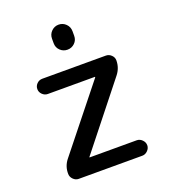

<svg xmlns="http://www.w3.org/2000/svg" viewBox="-135 -838 825 936"><g transform="rotate(-20 277.0 -370.0)"><path d="M223.6 -686.5Q223.6 -709 239.3 -724.6Q254.9 -740.2 276.9 -740.2Q298.8 -740.2 314.5 -724.6Q330.1 -709 330.1 -686.5V-663.1Q330.1 -640.6 314.5 -625.5Q298.8 -610.4 276.9 -610.4Q254.9 -610.4 239.3 -625.5Q223.6 -640.6 223.6 -663.1ZM96.7 -111.3 356.4 -436.5Q357.4 -437.5 357.4 -439Q357.4 -440.4 356.4 -440.4H112.3Q96.7 -440.4 84.5 -452.1Q72.3 -463.9 72.3 -480Q72.3 -496.1 84 -507.8Q95.7 -519.5 112.3 -519.5H442.4Q458 -519.5 470.2 -507.8Q482.4 -496.1 482.4 -480.5Q482.4 -440.4 457 -409.2L198.2 -83Q198.2 -82 197.8 -82Q197.3 -82 197.3 -81.1Q197.3 -80.1 198.2 -80.1H442.4Q458 -80.1 470.2 -67.9Q482.4 -55.7 482.4 -40Q482.4 -24.4 470.2 -12.2Q458 0 442.4 0H112.3Q96.7 0 84.5 -12.2Q72.3 -24.4 72.3 -40Q71.3 -80.1 96.7 -111.3Z"/></g></svg>

Font: Rounded Mgen+ 2p medium
Style: Regular
Weight: 500
Designer: [Source Han Sans]
Ryoko NISHIZUKA  (kana & ideographs); Paul D. Hunt (Latin, Greek & Cyrillic); Wenlong ZHANG  (bopomofo
Version: Version 1.059.20150602